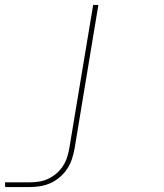

<svg xmlns="http://www.w3.org/2000/svg" viewBox="-41 -540 661 775"><path d="M-20 215 -21 196H79Q98 196 117 193Q136 190 154 181.5Q172 173 187.5 159.5Q203 146 213.5 129.5Q224 113 230 94.5Q236 76 239 57L335 -520H356L260 60Q256 81 249.5 101.5Q243 122 230.5 141Q218 160 200.5 175Q183 190 163 199Q143 208 121.5 211.5Q100 215 80 215Z"/></svg>

Font: Iosevka Thin Extended
Style: Italic
Weight: 100
Width: 7
Italic angle: -9°
Monospace: yes
Designer: Belleve Invis
Foundry: Belleve Invis
Version: Version 32.5.0; ttfautohint (v1.8.4)